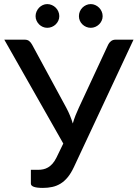

<svg xmlns="http://www.w3.org/2000/svg" viewBox="-20 -912 673 939"><path d="M633 -718 341.5 -95Q327.5 -65 311.2 -45.2Q295 -25.5 276.2 -14Q257.5 -2.5 236 2.2Q214.5 7 190 7Q131 7 131 -14V-81.5H167Q179 -81.5 191.2 -84Q203.5 -86.5 215 -93.2Q226.5 -100 236.8 -111.5Q247 -123 256 -141L289.5 -210L1 -718H100.5Q114.5 -718 122.8 -711.2Q131 -704.5 137 -693.5L304.5 -384.5Q324.5 -347 336 -308Q341.5 -327.5 349 -346.8Q356.5 -366 365.5 -385L509 -693.5Q513 -702.5 522.2 -710.2Q531.5 -718 545 -718ZM270 -833Q270 -821 265.2 -810.8Q260.5 -800.5 252.5 -792.8Q244.5 -785 233.8 -780.5Q223 -776 211 -776Q199.5 -776 189.2 -780.5Q179 -785 171.2 -792.8Q163.5 -800.5 158.8 -810.8Q154 -821 154 -833Q154 -845 158.8 -855.8Q163.5 -866.5 171.2 -874.5Q179 -882.5 189.2 -887.2Q199.5 -892 211 -892Q223 -892 233.8 -887.2Q244.5 -882.5 252.5 -874.5Q260.5 -866.5 265.2 -855.8Q270 -845 270 -833ZM482 -833Q482 -821 477.2 -810.8Q472.5 -800.5 464.5 -792.8Q456.5 -785 446 -780.5Q435.5 -776 424 -776Q412 -776 401.5 -780.5Q391 -785 383 -792.8Q375 -800.5 370.5 -810.8Q366 -821 366 -833Q366 -845 370.5 -855.8Q375 -866.5 383 -874.5Q391 -882.5 401.5 -887.2Q412 -892 424 -892Q435.5 -892 446 -887.2Q456.5 -882.5 464.5 -874.5Q472.5 -866.5 477.2 -855.8Q482 -845 482 -833Z"/></svg>

Font: Lato 2
Style: Regular
Weight: 500
Designer: Lukasz Dziedzic with Adam Twardoch and Botio Nikoltchev
Foundry: tyPoland Lukasz Dziedzic
Version: Version 2.015; 2015-08-06; http://www.latofonts.com/